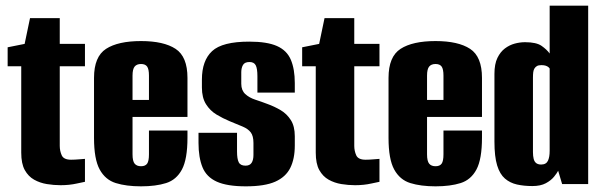

<svg xmlns="http://www.w3.org/2000/svg" viewBox="-20 -650 2128 678"><path d="M194 4Q170 4 145.5 0Q121 -4 100.5 -15.5Q80 -27 67.5 -49.5Q55 -72 55 -111V-416H7V-483L67 -495L86 -586H191V-495H280V-416H191V-135Q191 -117 198 -101.5Q205 -86 231 -86Q244 -86 261 -87.5Q278 -89 280 -89V-8Q278 -8 251.5 -2Q225 4 194 4Z M478 8Q426 8 389 -3.5Q352 -15 332 -51.5Q312 -88 312 -163V-375Q312 -450 354.5 -477.5Q397 -505 478 -505Q558 -505 600 -477.5Q642 -450 642 -375V-237H448V-105Q448 -81 455.5 -72Q463 -63 478 -63Q493 -63 499.5 -72Q506 -81 506 -105V-189H642V-164Q642 -88 622.5 -51.5Q603 -15 566.5 -3.5Q530 8 478 8ZM448 -297H506V-383Q506 -406 499.5 -415Q493 -424 478 -424Q463 -424 455.5 -415Q448 -406 448 -383Z M848 8Q782 8 745.5 -8.5Q709 -25 695 -59.5Q681 -94 681 -145V-181H817V-115Q817 -89 823 -77Q829 -65 847 -65Q862 -65 868.5 -75Q875 -85 875 -103V-145Q875 -170 865.5 -182.5Q856 -195 837 -203Q818 -211 791 -222Q767 -232 744.5 -245.5Q722 -259 707.5 -282Q693 -305 693 -341V-369Q693 -436 729 -469.5Q765 -503 860 -503Q923 -503 958 -487.5Q993 -472 1007 -439Q1021 -406 1021 -357V-323H889V-381Q889 -408 883 -419.5Q877 -431 861 -431Q844 -431 838 -420.5Q832 -410 832 -395V-354Q832 -331 846 -318Q860 -305 881.5 -298Q903 -291 924 -283Q949 -274 971 -261Q993 -248 1007 -226Q1021 -204 1021 -169V-136Q1021 -89 1005 -57Q989 -25 952 -8.5Q915 8 848 8Z M1234 4Q1210 4 1185.5 0Q1161 -4 1140.5 -15.5Q1120 -27 1107.5 -49.5Q1095 -72 1095 -111V-416H1047V-483L1107 -495L1126 -586H1231V-495H1320V-416H1231V-135Q1231 -117 1238 -101.5Q1245 -86 1271 -86Q1284 -86 1301 -87.5Q1318 -89 1320 -89V-8Q1318 -8 1291.5 -2Q1265 4 1234 4Z M1518 8Q1466 8 1429 -3.5Q1392 -15 1372 -51.5Q1352 -88 1352 -163V-375Q1352 -450 1394.5 -477.5Q1437 -505 1518 -505Q1598 -505 1640 -477.5Q1682 -450 1682 -375V-237H1488V-105Q1488 -81 1495.5 -72Q1503 -63 1518 -63Q1533 -63 1539.5 -72Q1546 -81 1546 -105V-189H1682V-164Q1682 -88 1662.5 -51.5Q1643 -15 1606.5 -3.5Q1570 8 1518 8ZM1488 -297H1546V-383Q1546 -406 1539.5 -415Q1533 -424 1518 -424Q1503 -424 1495.5 -415Q1488 -406 1488 -383Z M1860 7Q1830 7 1805.5 1.5Q1781 -4 1763 -19.5Q1745 -35 1735.5 -66Q1726 -97 1726 -150V-389Q1726 -424 1736.5 -445.5Q1747 -467 1763 -479Q1779 -491 1797.5 -496Q1816 -501 1834 -501Q1874 -501 1892.5 -488Q1911 -475 1921 -461V-630H2057V0H1965L1951 -47Q1947 -39 1936.5 -26Q1926 -13 1907.5 -3Q1889 7 1860 7ZM1891 -69Q1900 -69 1906 -72.5Q1912 -76 1915 -82.5Q1918 -89 1919.5 -97.5Q1921 -106 1921 -118V-408Q1920 -410 1916.5 -413Q1913 -416 1907 -418Q1901 -420 1892 -420Q1882 -420 1876.5 -417Q1871 -414 1867.5 -408.5Q1864 -403 1863 -395Q1862 -387 1862 -376V-113Q1862 -99 1864.5 -89Q1867 -79 1873.5 -74Q1880 -69 1891 -69Z"/></svg>

Font: Alumni Sans ExtraBold
Style: Regular
Weight: 800
Designer: Robert E. Leuschke
Foundry: Robert E. Leuschke
Version: Version 1.018